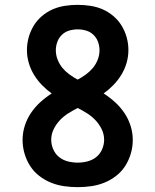

<svg xmlns="http://www.w3.org/2000/svg" viewBox="-20 -763 640 791"><path d="M300 8Q272 8 244 4Q216 0 190 -10.5Q164 -21 141.5 -38.5Q119 -56 104 -79.5Q89 -103 81 -130.5Q73 -158 73 -186Q73 -216 82 -244.5Q91 -273 107.5 -297.5Q124 -322 146 -342Q168 -362 193 -378Q172 -393 153 -412.5Q134 -432 120 -455Q106 -478 98.5 -504Q91 -530 91 -557Q91 -583 98 -608.5Q105 -634 118.5 -656.5Q132 -679 152.5 -696.5Q173 -714 197 -724.5Q221 -735 247.5 -739Q274 -743 300 -743Q326 -743 352.5 -739Q379 -735 403 -724.5Q427 -714 447.5 -696.5Q468 -679 481.5 -656.5Q495 -634 502 -608.5Q509 -583 509 -557Q509 -530 501.5 -504Q494 -478 480 -455Q466 -432 447 -412.5Q428 -393 407 -378Q432 -362 454 -342Q476 -322 492.5 -297.5Q509 -273 518 -244.5Q527 -216 527 -186Q527 -158 519 -130.5Q511 -103 496 -79.5Q481 -56 458.5 -38.5Q436 -21 410 -10.5Q384 0 356 4Q328 8 300 8ZM300 -435Q317 -444 333.5 -456Q350 -468 362.5 -483Q375 -498 382.5 -517Q390 -536 390 -556Q390 -573 384 -590Q378 -607 365 -619.5Q352 -632 335 -637Q318 -642 300 -642Q282 -642 265 -637Q248 -632 235 -619.5Q222 -607 216 -590Q210 -573 210 -556Q210 -536 217.5 -517Q225 -498 237.5 -483Q250 -468 266.5 -456Q283 -444 300 -435ZM300 -93Q320 -93 340 -98Q360 -103 376 -115.5Q392 -128 400.5 -147.5Q409 -167 409 -187Q409 -210 399 -230.5Q389 -251 373.5 -267.5Q358 -284 339 -296Q320 -308 300 -318Q280 -308 261 -296Q242 -284 226.5 -267.5Q211 -251 201 -230.5Q191 -210 191 -187Q191 -167 199.5 -147.5Q208 -128 224 -115.5Q240 -103 260 -98Q280 -93 300 -93Z"/></svg>

Font: Iosevka Extended
Style: Bold
Weight: 700
Width: 7
Monospace: yes
Designer: Belleve Invis
Foundry: Belleve Invis
Version: Version 32.5.0; ttfautohint (v1.8.4)